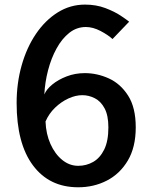

<svg xmlns="http://www.w3.org/2000/svg" viewBox="-20 -780 648 814"><path d="M311.5 14Q189 14 119.8 -78.8Q50.5 -171.5 50.5 -343.5Q50.5 -427.5 71.8 -502.8Q93 -578 132.2 -636Q171.5 -694 224.5 -727.2Q277.5 -760.5 340.5 -760.5Q387.5 -760.5 426.5 -745.8Q465.5 -731 491.8 -713.5Q518 -696 527.5 -688L457 -614.5Q438 -632 406 -648.8Q374 -665.5 344 -665.5Q305 -665.5 273.8 -640.8Q242.5 -616 219.8 -574.5Q197 -533 183.8 -482.2Q170.5 -431.5 168 -379.5Q176.5 -401 201.8 -421.8Q227 -442.5 262.8 -456.2Q298.5 -470 339.5 -470Q392 -470 441.5 -447.5Q491 -425 523.2 -374.5Q555.5 -324 555.5 -240Q555.5 -156 522 -99.5Q488.5 -43 433.2 -14.5Q378 14 311.5 14ZM311.5 -77Q346 -77 375 -93.5Q404 -110 421.8 -146Q439.5 -182 439.5 -240Q439.5 -290.5 423.5 -320.5Q407.5 -350.5 382 -363.5Q356.5 -376.5 329 -376.5Q300.5 -376.5 270 -362.5Q239.5 -348.5 213.5 -323.5Q187.5 -298.5 173 -265Q175 -212 194 -169.5Q213 -127 243.8 -102Q274.5 -77 311.5 -77Z"/></svg>

Font: Junction SemiBold
Style: Regular
Weight: 600
Designer: Caroline Hadilaksono
Foundry: Caroline Hadilaksono, Tyler Finck, The League of Moveable Type
Version: Version 2.000; ttfautohint (v1.8.3)